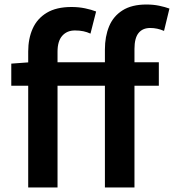

<svg xmlns="http://www.w3.org/2000/svg" viewBox="-20 -831 771 851"><path d="M105 0V-603Q105 -660 125 -704.5Q145 -749 187.5 -774.5Q230 -800 297 -800Q329 -800 357.5 -794Q386 -788 406 -780L381 -682Q366 -689 349.5 -692.5Q333 -696 312 -696Q277 -696 256 -672.5Q235 -649 235 -602V0ZM445 0V-612Q445 -669 463.5 -714Q482 -759 523 -785Q564 -811 629 -811Q660 -811 686 -805.5Q712 -800 731 -793L707 -694Q677 -707 646 -707Q612 -707 594 -684.5Q576 -662 576 -614V0ZM30 -451V-549L112 -555H684V-451Z"/></svg>

Font: Noto Sans KR SemiBold
Style: Regular
Weight: 600
Designer: Ryoko NISHIZUKA  (kana, bopomofo & ideographs); Paul D. Hunt (Latin, Greek & Cyrillic); Sandoll Communications , Soo-you
Foundry: Adobe
Version: Version 2.004-H2;hotconv 1.0.118;makeotfexe 2.5.65603